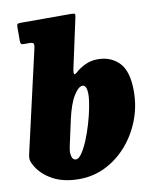

<svg xmlns="http://www.w3.org/2000/svg" viewBox="-88 -848 767 939"><g transform="rotate(-10 295.0 -379.0)"><path d="M10 -146 124 -645.5Q128 -662 124.8 -668.5Q121.5 -675 103 -675H76.5Q65.5 -675 62.8 -679Q60 -683 60 -694.5V-759.5Q60 -772.5 63 -776.2Q66 -780 78.5 -780H329Q345.5 -780 348.2 -776.2Q351 -772.5 347 -756.5L294 -512Q290.5 -495 293 -488.5Q295.5 -482 309 -494.5Q326.5 -510.5 355 -524.8Q383.5 -539 419.5 -539Q484 -539 525.2 -496.8Q566.5 -454.5 566.5 -355Q566.5 -281 540.8 -213.2Q515 -145.5 469 -92.2Q423 -39 361.8 -8.2Q300.5 22.5 230 22.5Q151.5 22.5 98.2 -7Q45 -36.5 19.5 -81Q9 -99 6.8 -111Q4.5 -123 10 -146ZM207.5 -106Q210.5 -75 231 -75Q244 -75 259.5 -97.5Q275 -120 290 -155.8Q305 -191.5 317.2 -232.8Q329.5 -274 337 -312.5Q344.5 -351 345 -377.5Q345 -424.5 323.5 -424.5Q303.5 -424.5 279.5 -385.8Q255.5 -347 238.5 -270L210.5 -141.5Q206 -121.5 207.5 -106Z"/></g></svg>

Font: Besley* Narrow Fatface
Style: Italic
Weight: 900
Width: 4
Italic angle: -13°
Designer: Owen Earl
Foundry: indestructible type*
Version: Version 3.000; ttfautohint (v1.8.3)